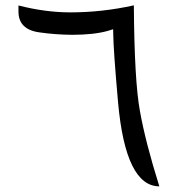

<svg xmlns="http://www.w3.org/2000/svg" viewBox="-20 -692 669 706"><path d="M472.2 -672.4Q474.1 -393.6 494.6 -283.2Q515.1 -168.5 565.9 -6.8Q441.9 -6.8 414.1 -315.9Q397 -508.8 396.5 -564.5L396 -584.5L377 -578.6Q325.7 -564 245.1 -564Q184.1 -564.5 126 -572.8Q85.9 -578.1 66.9 -597.7Q47.9 -616.2 47.9 -650.4V-671.9Q147 -646.5 238.8 -646.5Q356 -646.5 472.2 -672.4Z"/></svg>

Font: Gandom WOL
Style: WOL
Weight: 400
Foundry: DejaVu fonts team - Redesigned by Saber Rastikerdar - Based on Samim Font
Version: Version 0.8